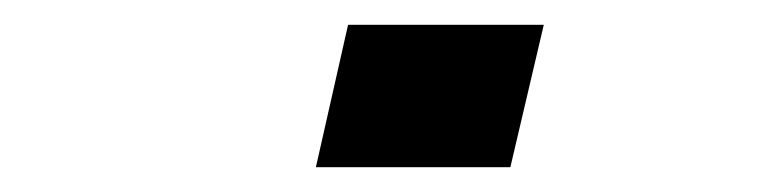

<svg xmlns="http://www.w3.org/2000/svg" viewBox="-20 -745 632 155"><path d="M392 -610H305L332 -725H419ZM322 -610H235L261 -725H349Z"/></svg>

Font: Storia Sans SemiBold
Style: Italic
Weight: 600
Italic angle: -13°
Designer: Campivisivi
Foundry: Accademia di Belle Arti di Urbino and students of MA course of Visual design
Version: Version 60.001;May 25, 2020;FontCreator 12.0.0.2522 64-bit